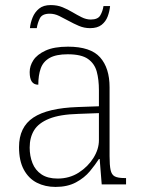

<svg xmlns="http://www.w3.org/2000/svg" viewBox="-20 -727 567 757"><path d="M199 10Q158 10 125.5 -6.5Q93 -23 74 -58Q55 -93 55 -147Q55 -226 111.5 -263.5Q168 -301 287 -305L370 -308V-371Q370 -413 361.5 -444.5Q353 -476 327 -494.5Q301 -513 247 -513Q201 -513 175.5 -498.5Q150 -484 140.5 -457Q131 -430 131 -393Q114 -393 105.5 -405Q97 -417 97 -443Q97 -467 111.5 -489.5Q126 -512 159.5 -527.5Q193 -543 248 -543Q337 -543 374.5 -501Q412 -459 412 -383V-111Q412 -76 416 -57Q420 -38 432.5 -31.5Q445 -25 471 -25H477V0H381L373 -100H370Q356 -78 334.5 -52Q313 -26 279.5 -8Q246 10 199 10ZM207 -23Q254 -23 290.5 -46.5Q327 -70 348.5 -104.5Q370 -139 370 -174V-281L289 -278Q216 -276 174 -259Q132 -242 114.5 -213.5Q97 -185 97 -145Q97 -112 108 -84Q119 -56 143.5 -39.5Q168 -23 207 -23ZM335 -616Q312 -616 291 -625Q270 -634 251 -644.5Q232 -655 213.5 -664Q195 -673 176 -673Q146 -673 137 -654.5Q128 -636 125 -616H98Q100 -637 108.5 -658Q117 -679 134 -693Q151 -707 180 -707Q206 -707 226.5 -698.5Q247 -690 265.5 -679Q284 -668 302 -659Q320 -650 338 -650Q366 -650 375.5 -666.5Q385 -683 388 -703H414Q412 -682 404.5 -662Q397 -642 380.5 -629Q364 -616 335 -616Z"/></svg>

Font: Noto Serif Armenian ExtraLight
Style: Regular
Weight: 250
Version: Version 2.007